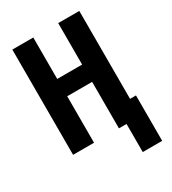

<svg xmlns="http://www.w3.org/2000/svg" viewBox="-209 -802 979 1095"><g transform="rotate(-30 280.0 -254.0)"><path d="M402 185V0H352V-306H188V0H50V-693H188V-420H352V-693H491V-114H530V185Z"/></g></svg>

Font: Ubuntu Sans Mono
Style: Regular
Weight: 400
Monospace: yes
Designer: Dalton Maag Ltd
Foundry: Dalton Maag Ltd
Version: Version 1.006